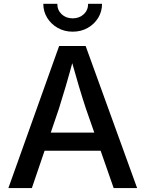

<svg xmlns="http://www.w3.org/2000/svg" viewBox="-20 -963 745 983"><path d="M22.9 0 282.7 -727.5H418.5L682.1 0H562L420.4 -405.3Q403.8 -455.1 384 -521.2Q364.3 -587.4 337.9 -681.2H361.3Q335.9 -586.9 316.2 -520Q296.4 -453.1 281.2 -405.3L143.1 0ZM164.1 -191.4V-284.2H541V-191.4ZM352.1 -800.8Q310.1 -800.8 276.1 -819.8Q242.2 -838.9 221.9 -871.3Q201.7 -903.8 201.7 -943.4H273.4Q273.4 -911.1 295.7 -890.1Q317.9 -869.1 352.1 -869.1Q386.2 -869.1 408.7 -890.1Q431.2 -911.1 431.2 -943.4H502.4Q502.4 -903.8 482.7 -871.6Q462.9 -839.4 429 -820.1Q395 -800.8 352.1 -800.8Z"/></svg>

Font: Inter 16pt Medium
Style: Regular
Weight: 500
Version: Version 4.001;git-66647c0bb